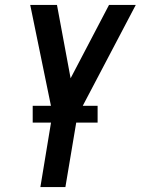

<svg xmlns="http://www.w3.org/2000/svg" viewBox="-20 -755 568 775"><path d="M143 0 192 -297 102 -735H210L265 -439L420 -735H528L292 -286L244 0ZM112 -260V-328H374V-260Z"/></svg>

Font: Iosevka SS04 Semibold
Style: Italic
Weight: 600
Italic angle: -9°
Monospace: yes
Designer: Belleve Invis
Foundry: Belleve Invis
Version: Version 19.0.0; ttfautohint (v1.8.4)